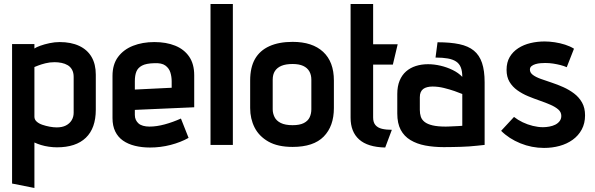

<svg xmlns="http://www.w3.org/2000/svg" viewBox="-20 -720 2956 954"><path d="M456 -175V-349Q456 -401 435 -437Q414 -473 373.5 -492Q333 -511 276 -511Q252 -511 226 -505.5Q200 -500 179.5 -492.5Q159 -485 151 -479V-501H40V192L151 214V-12Q166 -5 184 0.5Q202 6 223 9Q244 12 263 12Q357 12 406.5 -35.5Q456 -83 456 -175ZM346 -338V-160Q346 -139 336 -122.5Q326 -106 307.5 -96.5Q289 -87 262 -87Q246 -87 227 -90.5Q208 -94 190.5 -100Q173 -106 162 -116Q151 -126 151 -140V-387Q156 -389 170 -394.5Q184 -400 205.5 -405.5Q227 -411 251 -411Q269 -411 286 -407.5Q303 -404 316.5 -396Q330 -388 338 -373.5Q346 -359 346 -338Z M650 -149V-174L945 -187V-346Q945 -402 920 -438.5Q895 -475 850.5 -493Q806 -511 747 -511Q688 -511 641 -492.5Q594 -474 566.5 -437Q539 -400 539 -343V-133Q539 -95 552.5 -67Q566 -39 591 -21.5Q616 -4 650.5 4.5Q685 13 725 13Q778 13 828 0Q878 -13 917 -35L879 -131Q839 -113 798.5 -102Q758 -91 723 -91Q705 -91 691 -95Q677 -99 668.5 -106.5Q660 -114 655 -124.5Q650 -135 650 -149ZM833 -316V-284L650 -275V-317Q650 -345 657.5 -364Q665 -383 685.5 -394Q706 -405 746 -406Q783 -408 801.5 -394.5Q820 -381 826.5 -360Q833 -339 833 -316Z M1026 0H1137V-700H1026Z M1639 -183V-320Q1639 -413 1585.5 -462.5Q1532 -512 1434 -512Q1366 -512 1318.5 -490.5Q1271 -469 1247 -427Q1223 -385 1223 -320V-183Q1223 -130 1245 -86.5Q1267 -43 1313.5 -16.5Q1360 10 1434 10Q1538 10 1588.5 -41.5Q1639 -93 1639 -183ZM1527 -324V-177Q1527 -155 1518.5 -137Q1510 -119 1489.5 -108.5Q1469 -98 1434 -98Q1397 -98 1375 -109Q1353 -120 1344 -138.5Q1335 -157 1335 -177V-324Q1335 -350 1346 -367Q1357 -384 1378.5 -393Q1400 -402 1434 -402Q1466 -402 1486.5 -392.5Q1507 -383 1517 -365.5Q1527 -348 1527 -324Z M1834 -136V-399H1932L1956 -500H1834V-700H1722V-135Q1722 -65 1764.5 -27Q1807 11 1894 13L1927 -75Q1899 -75 1878 -80Q1857 -85 1845.5 -98.5Q1834 -112 1834 -136Z M2277 -338Q2258 -358 2229.5 -372Q2201 -386 2169 -393.5Q2137 -401 2107 -401Q2074 -401 2046 -392Q2018 -383 1997.5 -365Q1977 -347 1965.5 -319Q1954 -291 1954 -253V-156Q1954 -107 1971 -75Q1988 -43 2019.5 -24Q2051 -5 2093 3Q2135 11 2185 11Q2208 11 2229.5 10.5Q2251 10 2271.5 9.5Q2292 9 2311.5 7.5Q2331 6 2350.5 4Q2370 2 2388 0V-311Q2388 -369 2375 -407.5Q2362 -446 2334.5 -468.5Q2307 -491 2262.5 -500.5Q2218 -510 2154 -510L2144 -434Q2180 -434 2205 -429.5Q2230 -425 2246 -414.5Q2262 -404 2269.5 -385.5Q2277 -367 2277 -338ZM2277 -253V-95Q2277 -95 2271 -94.5Q2265 -94 2255 -93.5Q2245 -93 2233.5 -92.5Q2222 -92 2212 -91.5Q2202 -91 2195 -91Q2155 -91 2129.5 -97Q2104 -103 2090 -114Q2076 -125 2071 -140Q2066 -155 2066 -174V-237Q2066 -252 2070.5 -262Q2075 -272 2083 -278Q2091 -284 2103 -287Q2115 -290 2129 -290Q2157 -290 2185.5 -283Q2214 -276 2238.5 -267.5Q2263 -259 2277 -253Z M2796 -386 2832 -478Q2813 -490 2788 -498Q2763 -506 2736.5 -510Q2710 -514 2686 -514Q2650 -514 2616 -506Q2582 -498 2555 -480.5Q2528 -463 2512.5 -436.5Q2497 -410 2497 -373Q2497 -338 2511.5 -313.5Q2526 -289 2550.5 -271.5Q2575 -254 2604 -242Q2633 -230 2662 -220Q2691 -210 2715 -199.5Q2739 -189 2754 -176Q2769 -163 2769 -144Q2769 -129 2760.5 -118Q2752 -107 2739 -100.5Q2726 -94 2709.5 -91Q2693 -88 2678 -88Q2654 -88 2627.5 -94.5Q2601 -101 2577 -112.5Q2553 -124 2534 -139L2470 -70Q2509 -31 2565.5 -8Q2622 15 2683 15Q2724 15 2760.5 5Q2797 -5 2825.5 -25.5Q2854 -46 2870.5 -76.5Q2887 -107 2887 -147Q2887 -184 2872 -210.5Q2857 -237 2832.5 -255.5Q2808 -274 2779 -287Q2750 -300 2721 -309.5Q2692 -319 2667 -328Q2642 -337 2627.5 -348Q2613 -359 2613 -374Q2613 -385 2621 -391.5Q2629 -398 2641 -401.5Q2653 -405 2665.5 -406Q2678 -407 2689 -407Q2710 -407 2729 -404Q2748 -401 2765.5 -396.5Q2783 -392 2796 -386Z"/></svg>

Font: Advent Pro Expanded
Style: Bold
Weight: 700
Width: 7
Designer: VivaRado, Andreas Kalpakidis
Foundry: VivaRado, Andreas Kalpakidis
Version: Version 3.000